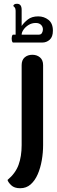

<svg xmlns="http://www.w3.org/2000/svg" viewBox="-20 -771 305 1020"><path d="M87 229Q56 229 39.5 213Q23 197 20 185Q62 150 78.5 105Q95 60 95 0V-425Q95 -452 111 -466Q127 -480 152 -480Q176 -480 192.5 -466Q209 -452 209 -425V0Q209 40 202 80.5Q195 121 180.5 154.5Q166 188 143 208.5Q120 229 87 229ZM50 -545Q45 -545 43 -555.5Q41 -566 43 -576.5Q45 -587 50 -587H63V-714Q63 -725 58 -731.5Q53 -738 51 -738Q50 -743 55 -747Q60 -751 70 -751Q95 -751 95 -719V-633Q107 -651 128 -667.5Q149 -684 183 -684Q214 -684 237.5 -665.5Q261 -647 261 -608Q261 -575 244 -560Q227 -545 205 -545ZM95 -587H187Q198 -587 203 -596Q208 -605 208 -615Q208 -629 198 -639Q188 -649 170 -649Q149 -649 132 -638.5Q115 -628 105 -613.5Q95 -599 95 -587Z"/></svg>

Font: El Messiri SemiBold
Style: Regular
Weight: 600
Designer: Mohamed Gaber
Foundry: Kief Type Foundry
Version: Version 2.020; ttfautohint (v1.8.3)